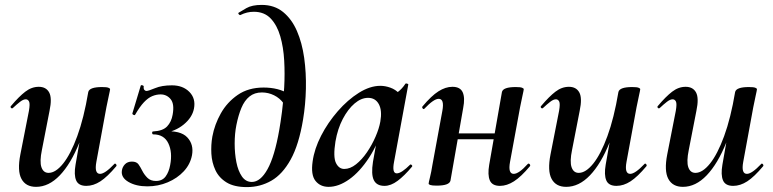

<svg xmlns="http://www.w3.org/2000/svg" viewBox="-20 -749 3154 783"><path d="M127 13Q85 13 67.5 -19.5Q50 -52 63 -119L98 -297Q103 -326 98.5 -335Q94 -344 85 -344Q75 -344 62 -334Q49 -324 33 -309Q29 -305 25 -309Q21 -313 25 -317Q57 -355 83 -375Q109 -395 138 -395Q168 -395 180.5 -372Q193 -349 182 -297L151 -138Q141 -90 149 -67Q157 -44 178 -44Q207 -44 237.5 -82Q268 -120 295 -193.5Q322 -267 340 -374L358 -373Q339 -255 304 -168Q269 -81 224 -34Q179 13 127 13ZM332 9Q300 9 290.5 -13.5Q281 -36 288 -77L340 -374Q345 -394 396 -394Q416 -394 422.5 -391Q429 -388 429 -386Q429 -382 424 -360Q419 -338 414 -312L373 -89Q364 -40 388 -40Q398 -40 412.5 -50Q427 -60 446 -80Q449 -84 453 -79.5Q457 -75 454 -71Q418 -28 389.5 -9.5Q361 9 332 9Z M577 -378Q585 -378 612.5 -389.5Q640 -401 681 -401Q726 -401 752.5 -374Q779 -347 771 -306Q764 -270 729.5 -241.5Q695 -213 644 -205L648 -213Q716 -218 743.5 -189Q771 -160 763 -116Q756 -79 729.5 -50.5Q703 -22 664 -5.5Q625 11 581 11Q535 11 504 -7Q473 -25 477 -53Q479 -68 489.5 -79Q500 -90 518 -90Q537 -90 545 -78.5Q553 -67 560 -53Q568 -37 581 -24Q594 -11 616 -11Q642 -11 655.5 -29.5Q669 -48 674 -76Q684 -128 666.5 -164.5Q649 -201 605 -201Q601 -201 600.5 -207Q600 -213 605 -213Q644 -215 661.5 -233.5Q679 -252 684 -281Q692 -325 676 -344.5Q660 -364 635 -364Q618 -364 601 -357Q584 -350 567 -332Q550 -314 531 -281Q530 -278 524.5 -280.5Q519 -283 520 -287L554 -400Q556 -403 561.5 -401Q567 -399 566 -396Q565 -386 569 -382Q573 -378 577 -378Z M987 14Q935 14 904 -5Q873 -24 858.5 -55Q844 -86 842 -122Q840 -158 846 -192Q855 -241 880.5 -286.5Q906 -332 949.5 -362Q993 -392 1055 -392Q1085 -392 1111 -385.5Q1137 -379 1159 -365L1137 -327Q1121 -349 1097.5 -360.5Q1074 -372 1048 -372Q1018 -372 997.5 -355.5Q977 -339 964.5 -309Q952 -279 944 -239Q937 -204 937 -163.5Q937 -123 944 -87.5Q951 -52 966.5 -29.5Q982 -7 1007 -7Q1042 -7 1071 -59Q1100 -111 1119 -220Q1124 -248 1130 -293.5Q1136 -339 1139 -393.5Q1142 -448 1139 -502Q1136 -556 1123 -601Q1110 -646 1084 -673.5Q1058 -701 1015 -701Q987 -701 961 -688Q958 -686 954 -690.5Q950 -695 953 -697Q962 -703 985 -716Q1008 -729 1047 -729Q1099 -729 1134.5 -700Q1170 -671 1191 -622.5Q1212 -574 1220.5 -513Q1229 -452 1227.5 -387Q1226 -322 1216 -262Q1199 -159 1165.5 -98.5Q1132 -38 1086.5 -12Q1041 14 987 14Z M1320 13Q1286 13 1266.5 -11.5Q1247 -36 1255 -91Q1262 -142 1289.5 -195.5Q1317 -249 1357.5 -295.5Q1398 -342 1443.5 -370.5Q1489 -399 1531 -399Q1551 -399 1572 -391.5Q1593 -384 1608.5 -367.5Q1624 -351 1626 -324L1566 -357Q1583 -359 1601.5 -373Q1620 -387 1633 -407Q1635 -410 1640.5 -408Q1646 -406 1645 -404L1587 -89Q1578 -42 1598 -42Q1608 -42 1622 -51.5Q1636 -61 1652 -77Q1655 -80 1659 -76Q1663 -72 1660 -69Q1629 -32 1601.5 -11.5Q1574 9 1548 9Q1516 9 1504.5 -14.5Q1493 -38 1501 -89L1526 -229L1547 -246Q1523 -164 1485 -106Q1447 -48 1404 -17.5Q1361 13 1320 13ZM1384 -60Q1408 -60 1432 -79Q1456 -98 1476.5 -128Q1497 -158 1511.5 -191.5Q1526 -225 1531 -253Q1539 -298 1525 -324Q1511 -350 1481 -350Q1453 -350 1426 -327Q1399 -304 1378 -264Q1357 -224 1348 -172Q1338 -109 1350 -84.5Q1362 -60 1384 -60Z M1761 8Q1742 8 1735 5.5Q1728 3 1728 0Q1728 -4 1733.5 -26Q1739 -48 1743 -74L1784 -297Q1793 -346 1769 -346Q1759 -346 1744.5 -336Q1730 -326 1711 -306Q1708 -302 1704 -306.5Q1700 -311 1703 -315Q1739 -358 1768 -376.5Q1797 -395 1825 -395Q1857 -395 1867 -372.5Q1877 -350 1869 -309L1817 -12Q1812 8 1761 8ZM1804 -181 1807 -205H2049L2046 -181ZM2019 9Q1987 9 1977.5 -13.5Q1968 -36 1975 -77L2027 -374Q2032 -394 2083 -394Q2103 -394 2109.5 -391Q2116 -388 2116 -386Q2116 -382 2111 -360Q2106 -338 2101 -312L2060 -89Q2051 -40 2075 -40Q2096 -40 2132 -80Q2136 -84 2140 -79.5Q2144 -75 2141 -71Q2105 -28 2076 -9.5Q2047 9 2019 9Z M2289 13Q2247 13 2229.5 -19.5Q2212 -52 2225 -119L2260 -297Q2265 -326 2260.5 -335Q2256 -344 2247 -344Q2237 -344 2224 -334Q2211 -324 2195 -309Q2191 -305 2187 -309Q2183 -313 2187 -317Q2219 -355 2245 -375Q2271 -395 2300 -395Q2330 -395 2342.5 -372Q2355 -349 2344 -297L2313 -138Q2303 -90 2311 -67Q2319 -44 2340 -44Q2369 -44 2399.5 -82Q2430 -120 2457 -193.5Q2484 -267 2502 -374L2520 -373Q2501 -255 2466 -168Q2431 -81 2386 -34Q2341 13 2289 13ZM2494 9Q2462 9 2452.5 -13.5Q2443 -36 2450 -77L2502 -374Q2507 -394 2558 -394Q2578 -394 2584.5 -391Q2591 -388 2591 -386Q2591 -382 2586 -360Q2581 -338 2576 -312L2535 -89Q2526 -40 2550 -40Q2560 -40 2574.5 -50Q2589 -60 2608 -80Q2611 -84 2615 -79.5Q2619 -75 2616 -71Q2580 -28 2551.5 -9.5Q2523 9 2494 9Z M2765 13Q2723 13 2705.5 -19.5Q2688 -52 2701 -119L2736 -297Q2741 -326 2736.5 -335Q2732 -344 2723 -344Q2713 -344 2700 -334Q2687 -324 2671 -309Q2667 -305 2663 -309Q2659 -313 2663 -317Q2695 -355 2721 -375Q2747 -395 2776 -395Q2806 -395 2818.5 -372Q2831 -349 2820 -297L2789 -138Q2779 -90 2787 -67Q2795 -44 2816 -44Q2845 -44 2875.5 -82Q2906 -120 2933 -193.5Q2960 -267 2978 -374L2996 -373Q2977 -255 2942 -168Q2907 -81 2862 -34Q2817 13 2765 13ZM2970 9Q2938 9 2928.5 -13.5Q2919 -36 2926 -77L2978 -374Q2983 -394 3034 -394Q3054 -394 3060.5 -391Q3067 -388 3067 -386Q3067 -382 3062 -360Q3057 -338 3052 -312L3011 -89Q3002 -40 3026 -40Q3036 -40 3050.5 -50Q3065 -60 3084 -80Q3087 -84 3091 -79.5Q3095 -75 3092 -71Q3056 -28 3027.5 -9.5Q2999 9 2970 9Z"/></svg>

Font: Cormorant
Style: Bold Italic
Weight: 700
Italic angle: -10°
Designer: Christian Thalmann (Catharsis Fonts)
Foundry: Catharsis Fonts
Version: Version 4.000